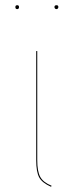

<svg xmlns="http://www.w3.org/2000/svg" viewBox="-20 -713 292 737"><path d="M123 -98Q123 -55 134.5 -34Q146 -13 178 0L176 4Q142 -11 130.5 -32Q119 -53 119 -98V-517H123ZM53 -686Q53 -678 46 -678Q39 -678 39 -686Q39 -693 46 -693Q53 -693 53 -686ZM204 -686Q204 -683 202 -680.5Q200 -678 197 -678Q193 -678 191 -680.5Q189 -683 189 -686Q189 -693 197 -693Q204 -693 204 -686Z"/></svg>

Font: FiraGO Four
Style: Regular
Weight: 100
Designer: bBox Type
Foundry: bBox Type GmbH
Version: Version 1.001